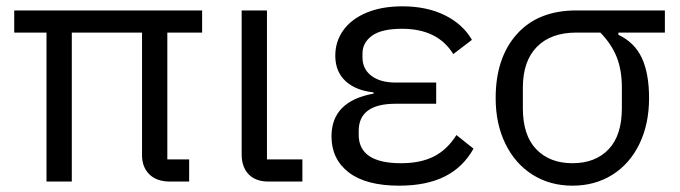

<svg xmlns="http://www.w3.org/2000/svg" viewBox="-20 -574 2149 607"><path d="M509 -70H578V0H518Q475 0 452 -23Q429 -46 429 -83V-471H207V0H127V-471H25V-541H619V-471H509Z M829 0Q788 0 766 -23Q744 -46 744 -86V-541H824V-70H936V0Z M1477 -104Q1444 -45 1386 -16Q1328 13 1242 13Q1137 13 1082.5 -29Q1028 -71 1028 -143Q1028 -254 1161 -278V-282Q1104 -288 1072 -318Q1040 -348 1040 -398Q1040 -443 1065.5 -478.5Q1091 -514 1139 -534Q1187 -554 1252 -554Q1329 -554 1386 -526Q1443 -498 1472 -448L1413 -403Q1364 -483 1251 -483Q1186 -483 1156 -461Q1126 -439 1126 -405V-392Q1126 -356 1154 -334.5Q1182 -313 1231 -313H1359V-246H1231Q1114 -246 1114 -160V-148Q1114 -58 1248 -58Q1310 -58 1352 -79.5Q1394 -101 1423 -147Z M1935 -464Q1986 -440 2009 -391Q2032 -342 2032 -264Q2032 -182 2001.5 -119Q1971 -56 1916 -21.5Q1861 13 1790 13Q1719 13 1664 -21.5Q1609 -56 1578 -119Q1547 -182 1547 -264Q1547 -391 1614 -466Q1681 -541 1802 -541H2082V-471H1935ZM1802 -471Q1722 -471 1677.5 -426Q1633 -381 1633 -297V-232Q1633 -146 1675.5 -102Q1718 -58 1790 -58Q1862 -58 1904 -102Q1946 -146 1946 -232V-297Q1946 -353 1929.5 -394Q1913 -435 1878 -471Z"/></svg>

Font: IBM Plex Sans SC
Style: Regular
Weight: 400
Designer: Mike Abbink; Paul van der Laan; Pieter van Rosmalen; Eunyou Noh; Wujin Sim; Chorong Kim; Dohee Lee; Yejin We; Jinhee Kim
Foundry: Sandoll Inc.
Version: Version 1.000